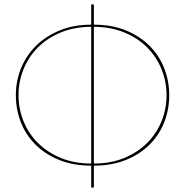

<svg xmlns="http://www.w3.org/2000/svg" viewBox="-20 -780 829 860"><path d="M400.5 -669.5Q481 -669.5 543.8 -643.8Q606.5 -618 649.8 -574.8Q693 -531.5 715.5 -474.2Q738 -417 738 -353.5Q738 -289.5 715.5 -232.2Q693 -175 649.8 -132Q606.5 -89 543.8 -63.5Q481 -38 400.5 -38V60H388.5V-38Q308 -38 245.2 -63.5Q182.5 -89 139.2 -132Q96 -175 73.5 -232.2Q51 -289.5 51 -353.5Q51 -417 74.2 -474.2Q97.5 -531.5 141.2 -574.8Q185 -618 247.5 -643.8Q310 -669.5 388.5 -669.5V-760H400.5ZM726 -353.5Q726 -415.5 703.2 -471Q680.5 -526.5 638.2 -568.5Q596 -610.5 535.8 -635Q475.5 -659.5 400.5 -660V-47.5Q475.5 -47.5 535.8 -72.2Q596 -97 638.2 -138.8Q680.5 -180.5 703.2 -236Q726 -291.5 726 -353.5ZM63 -353.5Q63 -291.5 85.8 -236Q108.5 -180.5 150.8 -138.8Q193 -97 253.2 -72.2Q313.5 -47.5 388.5 -47.5V-660Q313.5 -659.5 253.2 -635Q193 -610.5 150.8 -568.5Q108.5 -526.5 85.8 -471Q63 -415.5 63 -353.5Z"/></svg>

Font: Lato Hairline
Style: Regular
Weight: 100
Designer: Lukasz Dziedzic
Foundry: tyPoland Lukasz Dziedzic
Version: Version 2.007; 2014-02-27